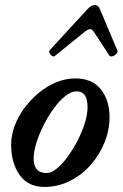

<svg xmlns="http://www.w3.org/2000/svg" viewBox="-20 -726 485 759"><path d="M155 13Q91 13 57.5 -34.5Q24 -82 24 -154Q24 -191 38 -228.5Q52 -266 77 -299.5Q102 -333 134 -359.5Q166 -386 203 -401Q240 -416 277 -416Q345 -416 379 -372.5Q413 -329 413 -263Q413 -212 393 -162.5Q373 -113 338 -73.5Q303 -34 256 -10.5Q209 13 155 13ZM165 -42Q183 -42 205 -60Q227 -78 248 -107Q269 -136 287 -171Q305 -206 315.5 -240Q326 -274 326 -302Q326 -335 315 -350Q304 -365 282 -365Q262 -365 238.5 -346.5Q215 -328 193 -298Q171 -268 153 -232.5Q135 -197 124 -162Q113 -127 113 -99Q113 -71 125.5 -56.5Q138 -42 165 -42ZM197 -505Q192 -501 185.5 -505Q179 -509 176 -516Q173 -523 176 -527L326 -690Q340 -706 355 -706Q369 -706 375 -690L444 -526Q447 -520 440 -513Q433 -506 424.5 -503.5Q416 -501 412 -507L353 -597Q344 -611 337 -611Q328 -611 311 -597Z"/></svg>

Font: Junicode VF
Style: Italic
Weight: 400
Italic angle: -11°
Designer: Peter S. Baker
Version: Version 2.209